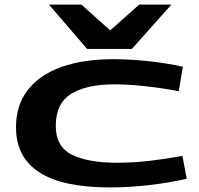

<svg xmlns="http://www.w3.org/2000/svg" viewBox="-20 -810 872 840"><path d="M50 -253Q50 -349 101 -415.5Q152 -482 247.5 -516.5Q343 -551 477 -551Q551 -551 632.5 -542Q714 -533 780 -518L762 -411Q689 -425 614.5 -433Q540 -441 480 -441Q359 -441 291.5 -399.5Q224 -358 224 -259Q224 -168 295 -133Q366 -98 492 -98Q562 -98 632 -106Q702 -114 778 -128L797 -28Q719 -10 630.5 0Q542 10 460 10Q50 10 50 -253ZM730 -790 557 -596H361L194 -790H336L462 -677L589 -790Z"/></svg>

Font: Georama ExtraExtended SemiBold
Style: Regular
Weight: 600
Width: 8
Designer: Jean-Baptiste Levee
Foundry: Production Type
Version: Version 1.000